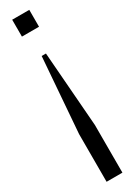

<svg xmlns="http://www.w3.org/2000/svg" viewBox="-209 -546 547 778"><g transform="rotate(-30 65.0 -157.0)"><path d="M25 -458V-537H105V-458ZM28 223V0L55 -350H75L102 0V223Z"/></g></svg>

Font: Commune Nuit Debout
Style: Regular
Weight: 400
Designer: Sébastien Marchal
Foundry: Sébastien Marchal
Version: Version 1.003;PS 1.3;hotconv 1.0.88;makeotf.lib2.5.647800